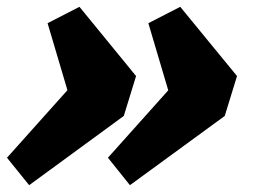

<svg xmlns="http://www.w3.org/2000/svg" viewBox="-34 -532 742 563"><path d="M172.5 -238 105.5 -464 199 -512 365 -309 329 -192 51.5 11 -13.5 -69.5 190.5 -297.5ZM468 -238 401 -464 494.5 -512 661 -309 625 -192 347 11 282.5 -69.5 486.5 -297.5Z"/></svg>

Font: Newsreader 9pt ExtraBold
Style: Italic
Weight: 800
Italic angle: -17°
Designer: Hugues Gentile
Foundry: Production Type
Version: Version 1.003